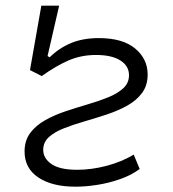

<svg xmlns="http://www.w3.org/2000/svg" viewBox="-20 -665 626 694"><path d="M252.9 9.8Q168.5 9.8 118.7 -23.4Q68.8 -56.6 68.8 -117.2Q68.8 -157.2 89.4 -184.6Q109.9 -211.9 143.6 -230.7Q177.2 -249.5 217.5 -262.9Q257.8 -276.4 297.9 -288.1Q337.9 -299.8 371.6 -313.5Q405.3 -327.1 425.8 -346.2Q446.3 -365.2 446.3 -393.1Q446.3 -426.8 415 -446.5Q383.8 -466.3 327.1 -466.3Q273.9 -466.3 228.8 -447Q183.6 -427.7 130.9 -390.1L88.4 -411.6L129.4 -644.5H193.8L151.9 -462.4L159.7 -458Q193.4 -491.2 236.6 -509.3Q279.8 -527.3 337.4 -527.3Q423.3 -527.3 468.5 -489.7Q513.7 -452.1 513.7 -395.5Q513.7 -356 493.2 -328.6Q472.7 -301.3 439 -282.7Q405.3 -264.2 365.2 -251Q325.2 -237.8 284.9 -226.1Q244.6 -214.4 210.9 -201.2Q177.2 -188 156.7 -169.4Q136.2 -150.9 136.2 -123.5Q136.2 -92.8 166 -72Q195.8 -51.3 259.3 -51.3Q310.1 -51.3 364.5 -65.4Q418.9 -79.6 463.4 -106L484.9 -54.2Q454.6 -31.7 414.3 -17.6Q374 -3.4 331.8 3.2Q289.6 9.8 252.9 9.8Z"/></svg>

Font: Cascadia Code PL Light
Style: Italic
Weight: 300
Italic angle: -10°
Monospace: yes
Designer: Aaron Bell
Foundry: Saja Typeworks
Version: Version 2404.023; ttfautohint (v1.8.4)